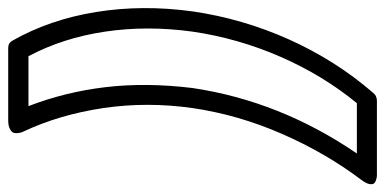

<svg xmlns="http://www.w3.org/2000/svg" viewBox="-322 -548 956 477"><g transform="rotate(-90 156.5 -309.0)"><path d="M-51.8 110.8Q15.6 21.5 63 -87.2Q110.4 -195.8 127 -309.1Q143.1 -422.4 127 -531Q110.8 -639.6 68.8 -729Q67.9 -730.5 66.9 -733.2Q65.9 -735.8 64.9 -742.4Q64 -749 65.7 -753.9Q67.4 -758.8 75.2 -762.9Q83 -767.1 96.2 -767.1H276.9Q289.1 -767.1 294.9 -755.9Q347.2 -663.6 365.7 -548.6Q384.3 -433.6 367.2 -309.1Q349.1 -184.6 297.4 -69.3Q245.6 45.9 166 138.2Q158.2 148.9 145 148.9H-36.1Q-38.1 148.9 -41 148.9Q-43.9 148.9 -50.3 147.2Q-56.6 145.5 -59.8 142.1Q-63 138.7 -61.8 130.6Q-60.5 122.6 -51.8 110.8ZM14.2 99.1H139.2Q208.5 14.6 254.4 -90.6Q300.3 -195.8 316.9 -309.1Q332.5 -421.9 316.9 -526.6Q301.3 -631.3 255.9 -716.8H131.8Q167 -626 179 -525.1Q190.9 -424.3 176.8 -309.1Q144.5 -91.8 14.2 99.1Z"/></g></svg>

Font: Trueno ExtraBold Outline
Style: Italic
Weight: 800
Width: 6
Designer: Julieta Ulanovsky
Foundry: Julieta Ulanovsky
Version: Version 3.001b | FøM Fix